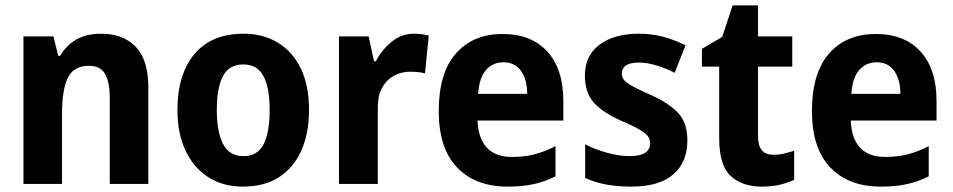

<svg xmlns="http://www.w3.org/2000/svg" viewBox="-20 -682 3534 712"><path d="M355 -557Q437 -557 483.5 -508.5Q530 -460 530 -358V0H387V-320Q387 -378 369.5 -408Q352 -438 311 -438Q253 -438 231.5 -393.5Q210 -349 210 -259V0H67V-547H178L196 -475H203Q251 -557 355 -557Z M1126 -274Q1126 -189 1098 -125Q1070 -61 1015.5 -25.5Q961 10 881 10Q806 10 751.5 -25.5Q697 -61 667.5 -124.5Q638 -188 638 -274Q638 -406 701 -481.5Q764 -557 884 -557Q955 -557 1010 -524Q1065 -491 1095.5 -428Q1126 -365 1126 -274ZM784 -274Q784 -192 807.5 -147.5Q831 -103 883 -103Q935 -103 957.5 -147Q980 -191 980 -274Q980 -357 957 -400Q934 -443 882 -443Q830 -443 807 -400Q784 -357 784 -274Z M1515 -557Q1543 -557 1570 -550L1556 -410Q1545 -413 1531.5 -414.5Q1518 -416 1499 -416Q1469 -416 1441.5 -401.5Q1414 -387 1397 -356.5Q1380 -326 1381 -278V0H1237V-547H1347L1367 -455H1374Q1395 -496 1431.5 -526.5Q1468 -557 1515 -557Z M1844 -556Q1950 -556 2009.5 -491Q2069 -426 2069 -308V-235H1751Q1753 -170 1785 -135Q1817 -100 1878 -100Q1924 -100 1961.5 -109.5Q1999 -119 2040 -140V-28Q2002 -9 1960.5 0.5Q1919 10 1862 10Q1743 10 1675 -61Q1607 -132 1607 -270Q1607 -411 1670.5 -483.5Q1734 -556 1844 -556ZM1847 -451Q1807 -451 1782 -422Q1757 -393 1753 -334H1935Q1935 -386 1912.5 -418.5Q1890 -451 1847 -451Z M2529 -161Q2529 -81 2477 -35.5Q2425 10 2321 10Q2270 10 2229 2.5Q2188 -5 2150 -22V-147Q2188 -127 2233 -115Q2278 -103 2314 -103Q2391 -103 2391 -151Q2391 -166 2382 -177.5Q2373 -189 2349.5 -202.5Q2326 -216 2282 -235Q2218 -263 2183.5 -300Q2149 -337 2149 -402Q2149 -476 2203.5 -516.5Q2258 -557 2349 -557Q2396 -557 2438 -546Q2480 -535 2522 -514L2482 -412Q2449 -429 2414 -439.5Q2379 -450 2350 -450Q2286 -450 2286 -409Q2286 -395 2295 -384.5Q2304 -374 2327 -361.5Q2350 -349 2393 -330Q2458 -301 2493.5 -264.5Q2529 -228 2529 -161Z M2848 -108Q2868 -108 2887 -112.5Q2906 -117 2925 -123V-15Q2901 -4 2872 3Q2843 10 2805 10Q2732 10 2689.5 -29.5Q2647 -69 2647 -169V-435H2583V-501L2658 -545L2697 -662H2791V-547H2918V-435H2791V-176Q2791 -108 2848 -108Z M3228 -556Q3334 -556 3393.5 -491Q3453 -426 3453 -308V-235H3135Q3137 -170 3169 -135Q3201 -100 3262 -100Q3308 -100 3345.5 -109.5Q3383 -119 3424 -140V-28Q3386 -9 3344.5 0.5Q3303 10 3246 10Q3127 10 3059 -61Q2991 -132 2991 -270Q2991 -411 3054.5 -483.5Q3118 -556 3228 -556ZM3231 -451Q3191 -451 3166 -422Q3141 -393 3137 -334H3319Q3319 -386 3296.5 -418.5Q3274 -451 3231 -451Z"/></svg>

Font: Noto Sans Hebrew SemiCondensed
Style: Bold
Weight: 700
Width: 4
Designer: Monotype Design Team
Foundry: Monotype Imaging Inc.
Version: Version 2.004; ttfautohint (v1.8.4.7-5d5b)